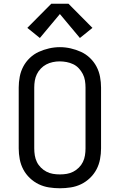

<svg xmlns="http://www.w3.org/2000/svg" viewBox="-20 -998 640 1026"><path d="M300 8Q271 8 242 3.5Q213 -1 187 -13.5Q161 -26 139.5 -46.5Q118 -67 104.5 -92.5Q91 -118 85.5 -147Q80 -176 80 -205V-530Q80 -559 85.5 -588Q91 -617 104.5 -642.5Q118 -668 139.5 -688.5Q161 -709 187.5 -721Q214 -733 242.5 -739.5Q271 -746 300 -746Q329 -746 357.5 -739.5Q386 -733 412.5 -721Q439 -709 460.5 -688.5Q482 -668 495.5 -642.5Q509 -617 514.5 -588Q520 -559 520 -530V-205Q520 -176 514.5 -147Q509 -118 495.5 -92.5Q482 -67 460.5 -46.5Q439 -26 413 -13.5Q387 -1 358 3.5Q329 8 300 8ZM300 -66Q319 -66 337 -69Q355 -72 371.5 -80.5Q388 -89 401.5 -102.5Q415 -116 423 -132.5Q431 -149 434 -167.5Q437 -186 437 -205V-530Q437 -549 434 -567.5Q431 -586 422.5 -602.5Q414 -619 401 -633Q388 -647 371 -655Q354 -663 335.5 -666.5Q317 -670 298 -670Q280 -670 261.5 -666Q243 -662 227 -653.5Q211 -645 198 -631.5Q185 -618 177 -601.5Q169 -585 166 -567Q163 -549 163 -530V-205Q163 -186 166 -167.5Q169 -149 177 -132.5Q185 -116 198.5 -102.5Q212 -89 228.5 -80.5Q245 -72 263 -69Q281 -66 300 -66ZM193 -795 126 -849 254 -978H346L474 -849L407 -795L300 -923Z"/></svg>

Font: Monocode
Style: Regular
Weight: 400
Designer: Belleve Invis
Foundry: Belleve Invis
Version: Version 16.1.0; ttfautohint (v1.8.4)